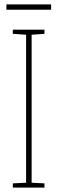

<svg xmlns="http://www.w3.org/2000/svg" viewBox="-20 -914 259 868"><path d="M181 -66H38V-85L98 -88V-757L38 -761V-780H181V-761L123 -757V-88L181 -85ZM211 -894V-870H9V-894Z"/></svg>

Font: Noto Sans Malayalam UI ExtraCondensed Thin
Style: Regular
Weight: 100
Width: 2
Designer: Jelle Bosma - Monotype Design Team
Foundry: Monotype Imaging Inc.
Version: Version 2.104; ttfautohint (v1.8.4.7-5d5b)